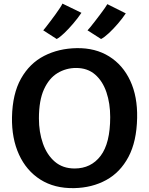

<svg xmlns="http://www.w3.org/2000/svg" viewBox="-20 -1012 808 1041"><path d="M381.5 8Q275.5 10 199.2 -38.2Q123 -86.5 83 -174Q43 -261.5 45 -376Q47.5 -503.5 94 -586Q140.5 -668.5 219.2 -709Q298 -749.5 396.5 -751Q497.5 -752.5 572 -706Q646.5 -659.5 686.2 -574Q726 -488.5 723.5 -372.5Q721 -245 676.5 -161.2Q632 -77.5 555.8 -35.8Q479.5 6 381.5 8ZM384.5 -98.5Q473.5 -98.5 525.5 -167Q577.5 -235.5 577.5 -377.5Q577.5 -451.5 557 -512Q536.5 -572.5 495.5 -608Q454.5 -643.5 392.5 -643.5Q338 -643.5 292 -615.8Q246 -588 218.5 -527.8Q191 -467.5 191 -370Q191 -295.5 212.8 -233.8Q234.5 -172 277.5 -135.2Q320.5 -98.5 384.5 -98.5ZM287.5 -800.5 214.5 -847.5Q217.5 -850.5 228.2 -864.2Q239 -878 253.2 -896.8Q267.5 -915.5 281.5 -935Q295.5 -954.5 305.8 -970.2Q316 -986 318.5 -992.5L421.5 -942.5Q402 -913.5 377.2 -884.5Q352.5 -855.5 328.8 -832.8Q305 -810 287.5 -800.5ZM528 -800.5 454.5 -847.5Q458 -850.5 469 -864Q480 -877.5 494.5 -896.2Q509 -915 523.5 -934.2Q538 -953.5 548.5 -968.5Q559 -983.5 562 -989.5L662 -939.5Q644 -912.5 619.5 -884Q595 -855.5 570.8 -832.8Q546.5 -810 528 -800.5Z"/></svg>

Font: Merriweather Sans SemiBold
Style: Regular
Weight: 600
Designer: Eben Sorkin
Foundry: Eben Sorkin
Version: Version 2.001